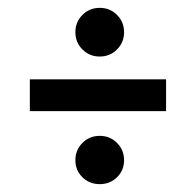

<svg xmlns="http://www.w3.org/2000/svg" viewBox="-20 -481 500 489"><path d="M56 -198V-279H403V-198ZM234 -12Q208 -12 190 -29.5Q172 -47 172 -73Q172 -99 190 -117Q208 -135 234 -135Q260 -135 278 -117Q296 -99 296 -73Q296 -47 278 -29.5Q260 -12 234 -12ZM234 -337Q208 -337 190 -355Q172 -373 172 -399Q172 -425 190 -443Q208 -461 234 -461Q260 -461 278 -443Q296 -425 296 -399Q296 -373 278 -355Q260 -337 234 -337Z"/></svg>

Font: Teachers Medium
Style: Regular
Weight: 500
Designer: Alfredo Marco Pradil, Chank Diesel
Version: Version 1.001